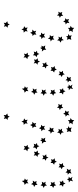

<svg xmlns="http://www.w3.org/2000/svg" viewBox="282 -702 413 1016"><g transform="rotate(-90 488.0 -193.5)"><path d="M268 -160 255 -162 245 -155V-167L236 -178L248 -177L255 -187L258 -178L267 -181L262 -170ZM223 -191 218 -202 206 -206 215 -213 216 -225 225 -218 236 -221 232 -211 240 -204 228 -202ZM225 -273 222 -262 230 -253 218 -252 213 -242 208 -252 196 -255 205 -263 204 -275 214 -268ZM194 -220 192 -209 200 -200 188 -199 182 -188 178 -199 166 -201 175 -209 173 -221 183 -215ZM175 -175 172 -164 180 -155 168 -154 162 -143 158 -154 146 -157 155 -164 154 -176 164 -170ZM154 -130 151 -119 159 -110 147 -109 140 -99 136 -110 125 -113 134 -121V-132L143 -126ZM131 -87 127 -75 134 -66H122L115 -57L112 -68L101 -73L111 -79V-90L120 -83ZM104 -46 97 -35 101 -24 90 -27 78 -21 81 -33 72 -41 82 -42 84 -53 92 -44ZM61 -16 48 -20 37 -13 41 -27 31 -35 42 -36 48 -45 52 -36H62L53 -28ZM26 -53 20 -64 8 -66 17 -74 16 -86 26 -80 37 -84 34 -74 42 -66 31 -64ZM16 -102 13 -113 2 -118 12 -124 13 -136 22 -128 33 -131 29 -120 35 -111H23ZM15 -151 13 -163 2 -168 13 -174 15 -185 23 -177 35 -178 29 -168 35 -158 23 -160ZM18 -201V-212L7 -219L18 -223L22 -235L29 -225L41 -226L34 -216L39 -206L27 -208ZM26 -249 27 -261 18 -269 30 -272 39 -284 41 -272 52 -268 44 -262 47 -252 36 -256Z M361 -40V-29L372 -26L362 -19L361 -7L351 -15H338L346 -24L342 -35L351 -32ZM316 -50 318 -40 329 -38 319 -31 322 -20 310 -25 298 -22 302 -34 298 -46 309 -42ZM394 -65 401 -55H412L405 -46L408 -34L397 -39L386 -32L388 -44L379 -52L390 -54ZM295 -97 303 -88 315 -90 309 -80 316 -71 304 -72 296 -62 294 -74 283 -79 293 -85ZM427 -98 435 -89 447 -91 441 -81 445 -70 434 -73 425 -65 424 -77 414 -83 425 -87ZM304 -146 311 -136H323L316 -127L320 -116L308 -119L299 -112V-124L289 -131L301 -134ZM318 -193 324 -183 336 -182 328 -173 331 -162 320 -167 310 -160 311 -172 302 -180 313 -182ZM335 -240 340 -229 352 -228 343 -219 346 -208 335 -213 325 -207 326 -219 318 -227 329 -229ZM353 -286 358 -275 370 -272 361 -265 363 -253 352 -259 342 -253 344 -265 336 -274 348 -275ZM396 -361 384 -358 379 -348 374 -358 362 -359 370 -368 367 -379 378 -374 388 -380 387 -369Z M756 -160 743 -162 733 -155V-167L724 -178L736 -177L743 -187L746 -178L755 -181L750 -170ZM711 -191 706 -202 694 -206 703 -213 704 -225 713 -218 724 -221 720 -211 728 -204 716 -202ZM713 -273 710 -262 718 -253 706 -252 701 -242 696 -252 684 -255 693 -263 692 -275 702 -268ZM682 -220 680 -209 688 -200 676 -199 670 -188 666 -199 654 -201 663 -209 661 -221 671 -215ZM663 -175 660 -164 668 -155 656 -154 650 -143 646 -154 634 -157 643 -164 642 -176 652 -170ZM642 -130 639 -119 647 -110 635 -109 628 -99 624 -110 613 -113 622 -121V-132L631 -126ZM619 -87 615 -75 622 -66H610L603 -57L600 -68L589 -73L599 -79V-90L608 -83ZM592 -46 585 -35 589 -24 578 -27 566 -21 569 -33 560 -41 570 -42 572 -53 580 -44ZM549 -16 536 -20 525 -13 529 -27 519 -35 530 -36 536 -45 540 -36H550L541 -28ZM514 -53 508 -64 496 -66 505 -74 504 -86 514 -80 525 -84 522 -74 530 -66 519 -64ZM504 -102 501 -113 490 -118 500 -124 501 -136 510 -128 521 -131 517 -120 523 -111H511ZM503 -151 501 -163 490 -168 501 -174 503 -185 511 -177 523 -178 517 -168 523 -158 511 -160ZM506 -201V-212L495 -219L506 -223L510 -235L517 -225L529 -226L522 -216L527 -206L515 -208ZM514 -249 515 -261 506 -269 518 -272 527 -284 529 -272 540 -268 532 -262 535 -252 524 -256Z M849 -40V-29L860 -26L850 -19L849 -7L839 -15H826L834 -24L830 -35L839 -32ZM804 -50 806 -40 817 -38 807 -31 810 -20 798 -25 786 -22 790 -34 786 -46 797 -42ZM882 -65 889 -55H900L893 -46L896 -34L885 -39L874 -32L876 -44L867 -52L878 -54ZM783 -97 791 -88 803 -90 797 -80 804 -71 792 -72 784 -62 782 -74 771 -79 781 -85ZM915 -98 923 -89 935 -91 929 -81 933 -70 922 -73 913 -65 912 -77 902 -83 913 -87ZM792 -146 799 -136H811L804 -127L808 -116L796 -119L787 -112V-124L777 -131L789 -134ZM806 -193 812 -183 824 -182 816 -173 819 -162 808 -167 798 -160 799 -172 790 -180 801 -182ZM823 -240 828 -229 840 -228 831 -219 834 -208 823 -213 813 -207 814 -219 806 -227 817 -229ZM841 -286 846 -275 858 -272 849 -265 851 -253 840 -259 830 -253 832 -265 824 -274 836 -275ZM884 -361 872 -358 867 -348 862 -358 850 -359 858 -368 855 -379 866 -374 876 -380 875 -369Z"/></g></svg>

Font: Santa christmas start
Style: Regular
Weight: 400
Designer: MUHAMMAD YONI
Version: Version 001.000